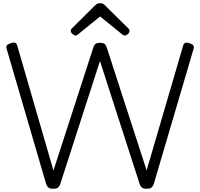

<svg xmlns="http://www.w3.org/2000/svg" viewBox="-20 -1155 1240 1189"><path d="M309 14Q290 14 280.5 7Q271 0 265 -18L21 -853Q17 -865 22 -873Q27 -881 45 -887Q62 -893 72.5 -890.5Q83 -888 87 -872L311 -99L558 -861Q563 -877 572 -883.5Q581 -890 599 -890Q618 -890 627 -883.5Q636 -877 641 -861L888 -100L1114 -872Q1118 -887 1129 -890Q1140 -893 1155 -887Q1173 -881 1178 -873Q1183 -865 1179 -853L933 -18Q927 0 917 7Q907 14 888 14Q869 14 859.5 7Q850 0 844 -18L599 -777L354 -18Q348 0 338.5 7Q329 14 309 14ZM447 -935Q439 -935 428.5 -945Q418 -955 418 -964Q418 -967 419 -970.5Q420 -974 424 -978L565 -1118Q572 -1125 579 -1130Q586 -1135 600 -1135Q614 -1135 621 -1130Q628 -1125 634 -1118L776 -978Q780 -974 781 -970Q782 -966 782 -963Q782 -954 772 -944.5Q762 -935 753 -935Q747 -935 742.5 -938Q738 -941 732 -946L600 -1053L468 -946Q462 -941 457.5 -938Q453 -935 447 -935Z"/></svg>

Font: Playwrite GB S Light
Style: Regular
Weight: 300
Designer: Veronika Burian, José Scaglione
Foundry: TypeTogether
Version: Version 1.002